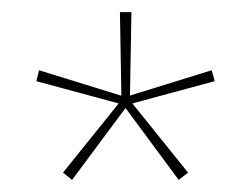

<svg xmlns="http://www.w3.org/2000/svg" viewBox="-20 -659 414 317"><path d="M99 -362 84 -374 179 -492 180.5 -487 40 -525 44.5 -543 183.5 -500 180.5 -496 178 -639H197L194.5 -496L190.5 -500L329.5 -543L334.5 -525L194 -487L195.5 -492L290.5 -374L275 -362L185.5 -483H189Z"/></svg>

Font: Anek Tamil Thin
Style: Regular
Weight: 250
Designer: Aadarsh Rajan (Tamil), Yesha Goshar (Latin)
Foundry: Ek Type
Version: Version 1.003